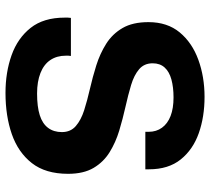

<svg xmlns="http://www.w3.org/2000/svg" viewBox="-52 -684 746 681"><g transform="rotate(90 320.5 -343.0)"><path d="M309 10Q236 10 175.5 -11.5Q115 -33 78.5 -79Q42 -125 42 -200Q42 -206 42 -211.5Q42 -217 43 -222H178Q177 -217 177 -213Q177 -209 177 -204Q177 -172 192.5 -149Q208 -126 238.5 -114Q269 -102 311 -102Q358 -102 388 -111.5Q418 -121 433 -141Q448 -161 448 -190Q448 -221 426.5 -239.5Q405 -258 370.5 -269Q336 -280 294.5 -289.5Q253 -299 211.5 -312Q170 -325 135 -347Q100 -369 79 -405Q58 -441 58 -497Q58 -564 94.5 -608Q131 -652 191.5 -674Q252 -696 323 -696Q394 -696 452 -675.5Q510 -655 545 -611.5Q580 -568 580 -499V-486H447V-498Q447 -525 432.5 -545Q418 -565 391 -575.5Q364 -586 325 -586Q289 -586 261.5 -578.5Q234 -571 219 -554.5Q204 -538 204 -512Q204 -482 225 -464Q246 -446 281 -435.5Q316 -425 358.5 -415.5Q401 -406 442.5 -393.5Q484 -381 519 -359.5Q554 -338 575 -302.5Q596 -267 596 -212Q596 -132 558 -83.5Q520 -35 455.5 -12.5Q391 10 309 10Z"/></g></svg>

Font: Chivo SemiBold
Style: Regular
Weight: 600
Designer: Hector Gatti
Foundry: Omnibus-Type
Version: Version 2.002